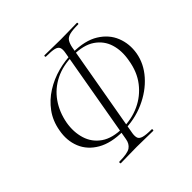

<svg xmlns="http://www.w3.org/2000/svg" viewBox="-180 -848 1059 1059"><g transform="rotate(-45 349.0 -318.5)"><path d="M317 -75Q225 -75 166 -109Q107 -143 83.5 -200.5Q60 -258 73 -327Q84 -390 118.5 -437Q153 -484 203 -515.5Q253 -547 311 -562.5Q369 -578 428 -578Q523 -578 581 -542Q639 -506 662 -448.5Q685 -391 674 -326Q662 -257 611.5 -200Q561 -143 484.5 -109Q408 -75 317 -75ZM330 -89Q400 -89 460.5 -117Q521 -145 562.5 -198.5Q604 -252 616 -329Q628 -394 611.5 -447.5Q595 -501 547.5 -533.5Q500 -566 418 -566Q339 -566 279 -536Q219 -506 181.5 -452.5Q144 -399 131 -329Q120 -265 137 -210Q154 -155 201.5 -122Q249 -89 330 -89ZM185 41Q181 41 181 35Q181 29 185 29Q249 29 271 13.5Q293 -2 298 -33L398 -604Q403 -630 397.5 -643.5Q392 -657 371.5 -662Q351 -667 308 -667Q304 -667 304 -672.5Q304 -678 308 -678Q334 -678 366.5 -677Q399 -676 433 -676Q471 -676 503 -677Q535 -678 559 -678Q563 -678 563 -672.5Q563 -667 559 -667Q515 -667 492.5 -661Q470 -655 460.5 -640Q451 -625 446 -599L346 -30Q343 -9 347.5 4Q352 17 372.5 23Q393 29 436 29Q440 29 440 35Q440 41 436 41Q410 41 378.5 40Q347 39 310 39Q274 39 241 40Q208 41 185 41Z"/></g></svg>

Font: Cormorant Garamond Light
Style: Italic
Weight: 300
Italic angle: -10°
Designer: Christian Thalmann (Catharsis Fonts)
Foundry: Catharsis Fonts
Version: Version 4.001